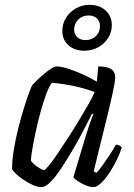

<svg xmlns="http://www.w3.org/2000/svg" viewBox="-20 -775 554 795"><path d="M151 0Q136 0 116 -9Q96 -18 77 -31Q58 -44 45 -56.5Q32 -69 30 -75Q30 -112 37.5 -157Q45 -202 56.5 -247Q68 -292 80 -330.5Q92 -369 101.5 -394Q111 -419 114 -423Q120 -430 133 -442.5Q146 -455 162 -468.5Q178 -482 192 -491Q206 -500 214 -500Q232 -500 259.5 -491.5Q287 -483 319.5 -468.5Q352 -454 381 -437L387 -500Q423 -500 440 -489Q457 -478 457 -454Q457 -438 445.5 -385Q434 -332 413.5 -250.5Q393 -169 368 -66L379 -59Q389 -69 403.5 -89Q418 -109 433.5 -132.5Q449 -156 460 -176Q469 -176 475.5 -172Q482 -168 484 -164Q478 -143 464.5 -115Q451 -87 434 -61Q417 -35 399 -17.5Q381 0 366 0Q354 0 335.5 -7.5Q317 -15 302 -25Q287 -35 284 -42L337 -218Q343 -238 349 -255Q355 -272 359.5 -284.5Q364 -297 367 -301L361 -304Q344 -270 322.5 -229Q301 -188 277 -147.5Q253 -107 230.5 -73.5Q208 -40 187.5 -20Q167 0 151 0ZM163 -71Q167 -71 182 -89Q197 -107 217.5 -137.5Q238 -168 261.5 -204Q285 -240 307 -276.5Q329 -313 346.5 -344Q364 -375 372 -394Q329 -410 282.5 -419.5Q236 -429 195 -432Q184 -419 172 -387Q160 -355 148.5 -313.5Q137 -272 128 -230Q119 -188 113.5 -155.5Q108 -123 108 -110Q117 -96 136 -83.5Q155 -71 163 -71ZM329 -565Q289 -565 263.5 -587.5Q238 -610 238 -647Q238 -677 253.5 -701.5Q269 -726 294.5 -740.5Q320 -755 351 -755Q392 -755 417.5 -731.5Q443 -708 443 -671Q443 -642 427.5 -617.5Q412 -593 386 -579Q360 -565 329 -565ZM334 -609Q360 -609 377 -625.5Q394 -642 394 -667Q394 -687 381 -699Q368 -711 347 -711Q321 -711 304 -694Q287 -677 287 -652Q287 -633 300 -621Q313 -609 334 -609Z"/></svg>

Font: Texturina 12pt Light
Style: Italic
Weight: 300
Italic angle: -11°
Designer: Guillermo Torres Carreño
Foundry: Omnibus-Type
Version: Version 1.002